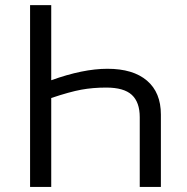

<svg xmlns="http://www.w3.org/2000/svg" viewBox="-20 -734 735 754"><path d="M98.1 -713.9H181.2V-418.9Q306.2 -463.9 401.9 -463.9Q502.9 -463.9 557.4 -417.2Q611.8 -370.6 611.8 -284.2V0H528.8V-273.9Q528.8 -332.5 497.8 -361.3Q466.8 -390.1 397 -390.1Q344.7 -390.1 299.3 -381.8Q253.9 -373.5 181.2 -349.1V0H98.1Z"/></svg>

Font: XL-Viking
Style: Regular
Weight: 400
Foundry: Ascender Corporation
Version: Version 1.10 March 23, 2015